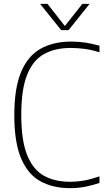

<svg xmlns="http://www.w3.org/2000/svg" viewBox="-20 -964 548 993"><path d="M341 9Q254.5 9 190 -26Q125.5 -61 89.8 -143.5Q54 -226 54 -369Q54 -508.5 89.2 -592Q124.5 -675.5 190.5 -712.2Q256.5 -749 348.5 -749Q422 -749 494.5 -727.5V-693.5Q455 -706 418.8 -711Q382.5 -716 345 -716Q264 -716 207 -684Q150 -652 120 -576.5Q90 -501 90 -371Q90 -236.5 120.8 -161Q151.5 -85.5 207.8 -54.8Q264 -24 340.5 -24Q379.5 -24 415.5 -30.5Q451.5 -37 494.5 -52V-18Q460.5 -6 422.5 1.5Q384.5 9 341 9ZM296.5 -808 187.5 -944H225.5L315.5 -829.5L406 -944H443.5L334.5 -808Z"/></svg>

Font: Encode Sans SmCnd Th
Style: Regular
Weight: 100
Width: 4
Designer: Multiple Designers
Foundry: Impallari Type
Version: Version 3.002; ttfautohint (v1.8.3) -l 8 -r 50 -G 200 -x 14 